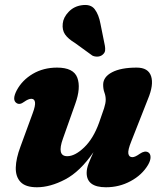

<svg xmlns="http://www.w3.org/2000/svg" viewBox="-20 -758 682 791"><path d="M590.5 -130.5Q600 -125 600.2 -110.8Q600.5 -96.5 589.5 -78Q565 -37 518.2 -11.8Q471.5 13.5 416.5 13.5Q337 13.5 337 -46Q337 -63.5 345.2 -84.8Q353.5 -106 365 -131Q310 -51 248.5 -18.8Q187 13.5 132 13.5Q85.5 13.5 64.8 -8.2Q44 -30 45 -67.8Q46 -105.5 64.5 -154.5L114.5 -291Q126.5 -323 124.2 -337Q122 -351 109 -351Q97 -351 79.5 -338.5Q61 -324.5 48 -333.5Q28.5 -346.5 49 -386Q71.5 -428 115.2 -453.8Q159 -479.5 215 -479.5Q283 -479.5 298.5 -438Q314 -396.5 290 -330L239.5 -187.5Q213 -114.5 257 -114.5Q289 -114.5 326.8 -150.8Q364.5 -187 388 -252Q402 -291 408.8 -312Q415.5 -333 415.5 -347Q415.5 -362.5 410.2 -376.8Q405 -391 405 -409Q405 -441 441.5 -460.2Q478 -479.5 543 -479.5Q591 -479.5 602.5 -444Q614 -408.5 589.5 -350L521 -176Q506 -139 508.8 -124.8Q511.5 -110.5 525.5 -110.5Q536.5 -110.5 556 -124.5Q576.5 -138.5 590.5 -130.5ZM394 -659.5 412 -570Q414 -559.5 413 -549.8Q412 -540 402 -532Q393 -525 381.2 -524.8Q369.5 -524.5 360.5 -529L289.5 -580.5Q260.5 -598 248 -616.2Q235.5 -634.5 238.5 -661Q241 -686.5 262.8 -709.2Q284.5 -732 317 -736.5Q353.5 -742 370.2 -720Q387 -698 394 -659.5Z"/></svg>

Font: Fraunces 9pt Soft
Style: Bold Italic
Weight: 700
Italic angle: -16°
Version: Version 1.000;[b76b70a41]